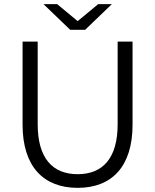

<svg xmlns="http://www.w3.org/2000/svg" viewBox="-20 -901 749 927"><path d="M355 6C520 6 620 -97 620 -299V-700H548V-301C548 -138 477 -60 355 -60C233 -60 162 -138 162 -301V-700H89V-299C89 -97 190 6 355 6ZM319 -757H391L520 -881H454L355 -799L256 -881H190Z"/></svg>

Font: Chess Sans
Style: Regular
Weight: 400
Designer: Wolf Bōese
Foundry: Wolf Bōese
Version: Version 7.223;Glyphs 3.3 (3306)